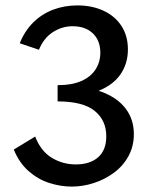

<svg xmlns="http://www.w3.org/2000/svg" viewBox="-20 -685 561 710"><path d="M373 -181Q373 -240 330 -275Q287 -310 193 -310V-370Q246 -370 281 -385.5Q316 -401 333.5 -428.5Q351 -456 351 -490Q351 -535 323.5 -561.5Q296 -588 248 -588Q210 -588 176 -566.5Q142 -545 124 -501L53 -525Q71 -570 102.5 -601.5Q134 -633 176 -649Q218 -665 266 -665Q321 -665 363.5 -645Q406 -625 429.5 -588.5Q453 -552 453 -502Q453 -451 426.5 -411.5Q400 -372 346.5 -350Q293 -328 213 -328V-367Q299 -367 357 -345Q415 -323 445 -283Q475 -243 475 -189Q475 -144 455 -107.5Q435 -71 401 -46Q367 -21 326.5 -8Q286 5 245 5Q204 5 162 -8.5Q120 -22 85.5 -52.5Q51 -83 31 -132L110 -180Q131 -126 171.5 -101.5Q212 -77 260 -77Q313 -77 343 -103.5Q373 -130 373 -181Z"/></svg>

Font: Ysabeau Infant SemiBold
Style: Regular
Weight: 600
Designer: Christian Thalmann (Catharsis Fonts)
Version: Version 2.002; featfreeze: ss01,ss02,lnum